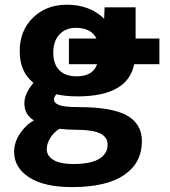

<svg xmlns="http://www.w3.org/2000/svg" viewBox="-20 -554 713 804"><path d="M268.6 -285.2V-392.6H383.8Q363.3 -436.5 297.9 -437.5Q254.9 -437.5 229 -409.7Q203.1 -381.8 203.1 -334Q203.1 -285.2 228.5 -259.8Q253.9 -234.4 300.8 -234.4Q369.1 -234.4 386.7 -285.2ZM430.7 51.8Q430.7 20.5 399.9 4.9Q369.1 -10.7 291 -10.7Q265.6 -10.7 228.5 -14.6Q205.1 0 190.4 23.9Q175.8 47.9 175.8 70.3Q175.8 98.6 203.6 115.7Q231.4 132.8 287.1 132.8Q359.4 132.8 395 111.3Q430.7 89.8 430.7 51.8ZM416 -475.6 418 -523.4H547.9V-392.6H647.5V-285.2H542Q514.6 -150.4 304.7 -150.4Q254.9 -150.4 215.8 -159.2Q206.1 -147.5 206.1 -137.7Q206.1 -122.1 228 -113.8Q250 -105.5 309.6 -105.5Q449.2 -105.5 511.7 -70.3Q574.2 -35.2 574.2 37.1Q574.2 127.9 500 178.7Q425.8 229.5 281.2 229.5Q166 229.5 102.5 189Q39.1 148.4 39.1 82Q39.1 42 64 4.9Q88.9 -32.2 122.1 -49.8Q82 -74.2 82 -121.1Q82 -162.1 120.1 -207Q62.5 -252.9 62.5 -339.8Q62.5 -425.8 118.2 -480Q173.8 -534.2 259.8 -534.2Q356.4 -534.2 416 -475.6Z"/></svg>

Font: Nasu
Style: Bold
Weight: 700
Designer: Ryoko NISHIZUKA (kana &amp; ideographs); Paul D. Hunt (Latin, Greek &amp; Cyrillic); Wenlong ZHANG (bopomofo); Sandoll C
Version: Version 2014.1215